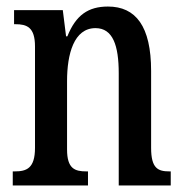

<svg xmlns="http://www.w3.org/2000/svg" viewBox="-20 -567 564 587"><path d="M19 0H249V-43H244C209 -43 185 -51 185 -110V-319C185 -402 206 -481 272 -481C325 -481 343 -428 343 -343V0H502V-43H498C463 -43 442 -52 442 -115V-350C442 -487 395 -547 310 -547C250 -547 212 -521 186 -456H182L172 -536H23V-493H27C62 -493 87 -484 87 -425V-115C87 -52 61 -43 25 -43H19Z"/></svg>

Font: Noto Serif Sinhala ExtraCondensed Medium
Style: Regular
Weight: 500
Width: 2
Designer: Jelle Bosma - Monotype Design Team
Foundry: Monotype Imaging Inc.
Version: Version 2.007